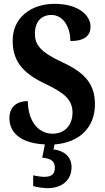

<svg xmlns="http://www.w3.org/2000/svg" viewBox="-20 -744 546 1001"><path d="M228 237C301 237 353 197 353 127C353 73 314 41 259 35L264 9C392 0 475 -78 475 -200C475 -300 429 -362 308 -418C189 -473 162 -511 162 -569C162 -631 196 -666 248 -666C314 -666 347 -596 347 -530C422 -530 452 -559 452 -605C452 -663 391 -724 264 -724C141 -724 46 -651 46 -533C46 -434 89 -368 210 -310C306 -264 358 -230 358 -157C358 -94 320 -47 254 -47C185 -47 127 -104 125 -217C74 -217 29 -192 29 -128C29 -65 72 2 214 9L200 78C238 82 266 91 266 130C266 167 245 178 211 178C196 178 174 175 153 170V226C174 233 211 237 228 237Z"/></svg>

Font: Noto Serif Georgian Condensed Bold
Style: Regular
Weight: 700
Width: 3
Designer: Monotype Design Team, Akaki Razmadze
Foundry: Google LLC
Version: Version 2.003